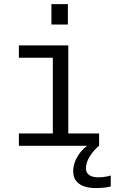

<svg xmlns="http://www.w3.org/2000/svg" viewBox="-20 -726 572 956"><path d="M74 0V-61.5H243V-438.5H74V-500H320V-61.5H473.5V0ZM531.5 148V202.5Q517 206.5 496.8 208.5Q476.5 210.5 454 210.5Q426 210.5 400.8 202.5Q375.5 194.5 360 176Q344.5 157.5 344.5 127Q344.5 100 355 75.2Q365.5 50.5 381.5 30.8Q397.5 11 414.5 0H473Q448 20 428 51.2Q408 82.5 408 111.5Q408 128.5 417 138.8Q426 149 439.8 153Q453.5 157 467 157Q479.5 157 491.5 155.8Q503.5 154.5 514 152.5Q524.5 150.5 531.5 148ZM236 -705.5H318V-604H236Z"/></svg>

Font: Trispace Thin Light
Style: Regular
Weight: 300
Version: Version 1.210